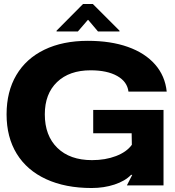

<svg xmlns="http://www.w3.org/2000/svg" viewBox="-20 -931 880 964"><path d="M801 0H617L644 -53H638Q608 -22 555 -4.5Q502 13 440 13Q308 13 211.5 -31.5Q115 -76 64 -159Q13 -242 13 -357Q13 -471 62 -554Q111 -637 203 -681.5Q295 -726 421 -726Q536 -726 622 -695.5Q708 -665 758.5 -607.5Q809 -550 817 -471H625Q619 -521 568.5 -549.5Q518 -578 435 -578Q328 -578 266.5 -519Q205 -460 205 -357Q205 -250 268 -188.5Q331 -127 442 -127Q509 -127 562.5 -147.5Q616 -168 642 -204L641 -262H448V-379H801ZM472 -773 423 -831H421L371 -773H264V-777L397 -911H446L580 -777V-773Z"/></svg>

Font: Non Bureau Extended
Style: Bold
Weight: 700
Width: 7
Designer: Jona Saucedo
Foundry: Non Foundry
Version: Version 1.000; ttfautohint (v1.8.4)